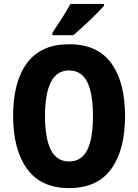

<svg xmlns="http://www.w3.org/2000/svg" viewBox="-20 -951 705 981"><path d="M619 -358Q619 -186 548.5 -88Q478 10 333 10Q189 10 118 -88.5Q47 -187 47 -359Q47 -534 118.5 -629.5Q190 -725 333 -725Q478 -725 548.5 -628Q619 -531 619 -358ZM210 -358Q210 -244 240 -185Q270 -126 333 -126Q396 -126 425.5 -184Q455 -242 455 -358Q455 -474 425.5 -532.5Q396 -591 333 -591Q270 -591 240 -531.5Q210 -472 210 -358ZM511 -921Q495 -903 467.5 -875.5Q440 -848 409.5 -820Q379 -792 355 -771H248V-784Q273 -821 297.5 -859.5Q322 -898 340 -931H511Z"/></svg>

Font: Noto Sans Sinhala Condensed ExtraBold
Style: Regular
Weight: 800
Width: 3
Designer: Jelle Bosma - Monotype Design Team
Foundry: Monotype Imaging Inc.
Version: Version 2.006; ttfautohint (v1.8.4.7-5d5b)